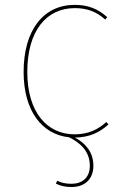

<svg xmlns="http://www.w3.org/2000/svg" viewBox="-20 -548 506 778"><path d="M283.6 9.4C342.3 9.2 385.1 -12.3 419.6 -44L410.7 -53.6C377.7 -23.4 337.7 -3.7 281.7 -3.7C171.6 -3.7 90.6 -92.3 90.6 -256.4C90.6 -422.4 167.4 -515.1 283.3 -515.1C334.3 -515.1 372.6 -499.6 406.3 -468.7L414.7 -478.3C377.1 -512.1 337.1 -528.3 282.9 -528.3C156 -528.3 75.7 -426 75.7 -256.4C75.7 -97.3 151 -3.1 259.9 8.3C303.1 29.7 344 63.3 344 124C344 174.1 310.9 196.7 269.9 196.7C243.9 196.7 227.4 191.9 212 184.4L206.4 195.9C221.9 204.1 242.6 209.9 269.9 209.9C321.7 209.9 358.4 179.4 358.4 124C358.4 67 325.4 32.1 283.6 9.4Z"/></svg>

Font: Fira Sans Hair
Style: Regular
Weight: 100
Designer: bBox Type GmbH & Carrois Corporate GbR & Edenspiekermann AG
Foundry: bBox Type GmbH & Carrois Corporate GbR & Edenspiekermann AG
Version: Version 4.300;PS 004.300;hotconv 1.0.88;makeotf.lib2.5.64775